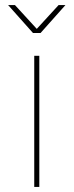

<svg xmlns="http://www.w3.org/2000/svg" viewBox="-20 -737 290 757"><path d="M115 0V-517H135V0ZM110 -607 12 -717H39L127 -621H123L211 -717H238L140 -607Z"/></svg>

Font: Montserrat Thin Thin
Style: Regular
Weight: 250
Version: Version 9.000